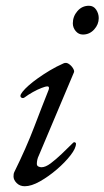

<svg xmlns="http://www.w3.org/2000/svg" viewBox="-20 -633 363 667"><path d="M66 14Q49 14 38 3Q27 -8 27 -20Q27 -24 27.5 -28Q28 -32 30 -36Q71 -119 99 -192.5Q127 -266 149 -321Q153 -333 144 -333Q139 -333 124.5 -327.5Q110 -322 94 -313Q78 -304 66 -295Q61 -291 56 -293Q51 -295 51 -300Q51 -305 58.5 -314.5Q66 -324 79.5 -336Q93 -348 112 -361.5Q131 -375 153.5 -388.5Q176 -402 201 -413Q210 -417 219 -411Q228 -405 233.5 -396Q239 -387 237 -382L115 -93Q111 -85 109.5 -77.5Q108 -70 108 -64Q108 -57 113.5 -54.5Q119 -52 124 -52Q138 -52 156 -65.5Q174 -79 194.5 -98.5Q215 -118 234 -137Q236 -139 238 -139Q240 -139 242 -137.5Q244 -136 244 -134Q244 -118 225 -93.5Q206 -69 177.5 -44.5Q149 -20 119 -3Q89 14 66 14ZM268 -513Q253 -513 243 -525Q233 -537 233 -552Q233 -576 249 -594.5Q265 -613 289 -613Q305 -613 314 -599.5Q323 -586 323 -570Q323 -548 307 -530.5Q291 -513 268 -513Z"/></svg>

Font: EB Garamond
Style: Italic
Weight: 400
Italic angle: -17.2°
Designer: Georg Duffner and Octavio Pardo
Foundry: Georg Duffner
Version: Version 1.001